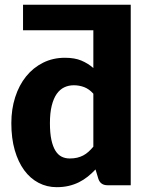

<svg xmlns="http://www.w3.org/2000/svg" viewBox="-20 -768 614 796"><path d="M367 -379.5Q349.5 -399 329 -406.8Q308.5 -414.5 286 -414.5Q264.5 -414.5 246.5 -406Q228.5 -397.5 215.2 -378.8Q202 -360 194.5 -330Q187 -300 187 -257.5Q187 -216.5 193 -188.5Q199 -160.5 209.8 -143.2Q220.5 -126 235.5 -118.5Q250.5 -111 269 -111Q286 -111 299.8 -114.2Q313.5 -117.5 325 -123.5Q336.5 -129.5 346.8 -138.8Q357 -148 367 -160ZM522 0H426Q397 0 388 -26L376 -65.5Q360.5 -49 343.5 -35.5Q326.5 -22 306.8 -12.2Q287 -2.5 264.2 2.8Q241.5 8 215 8Q174.5 8 140 -10Q105.5 -28 80.5 -62Q55.5 -96 41.2 -145.2Q27 -194.5 27 -257.5Q27 -315.5 43 -365.2Q59 -415 88.2 -451.2Q117.5 -487.5 158.5 -508Q199.5 -528.5 249 -528.5Q289.5 -528.5 317 -517Q344.5 -505.5 367 -486V-642.5H75.5V-748.5H522Z"/></svg>

Font: Lato ExtraBold
Style: Regular
Weight: 800
Designer: Lukasz Dziedzic with Adam Twardoch and Botio Nikoltchev
Foundry: tyPoland Lukasz Dziedzic
Version: Version 2.015; 2015-08-06; http://www.latofonts.com/